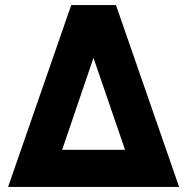

<svg xmlns="http://www.w3.org/2000/svg" viewBox="-20 -740 741 760"><path d="M262 -720H439L689 0H12ZM226 -147H475L350 -511Z"/></svg>

Font: Kufam Black
Style: Regular
Weight: 900
Designer: Wael Morcos, Artur Schmal
Foundry: Original Type
Version: Version 1.301; ttfautohint (v1.8.3)